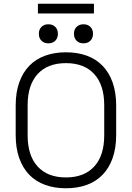

<svg xmlns="http://www.w3.org/2000/svg" viewBox="-20 -994 706 1028"><path d="M333 14Q272 14 222 -4Q172 -22 137 -58Q102 -94 83 -147.5Q64 -201 64 -271V-429Q64 -499 83 -552.5Q102 -606 137 -642Q172 -678 222 -696Q272 -714 333 -714Q395 -714 444.5 -696Q494 -678 529 -642Q564 -606 583 -552.5Q602 -499 602 -429V-271Q602 -201 583 -147.5Q564 -94 529 -58Q494 -22 444.5 -4Q395 14 333 14ZM333 -44Q431 -44 484.5 -102.5Q538 -161 538 -269V-431Q538 -539 484.5 -597.5Q431 -656 333 -656Q235 -656 181.5 -597.5Q128 -539 128 -431V-269Q128 -161 181.5 -102.5Q235 -44 333 -44ZM427 -762Q404 -762 390 -776Q376 -790 376 -813Q376 -836 390 -850Q404 -864 427 -864Q450 -864 464 -850Q478 -836 478 -813Q478 -790 464 -776Q450 -762 427 -762ZM239 -762Q216 -762 202 -776Q188 -790 188 -813Q188 -836 202 -850Q216 -864 239 -864Q262 -864 276 -850Q290 -836 290 -813Q290 -790 276 -776Q262 -762 239 -762ZM183 -922V-974H483V-922Z"/></svg>

Font: Space Grotesk Light
Style: Regular
Weight: 300
Designer: Florian Karsten
Foundry: Florian Karsten
Version: Version 2.000